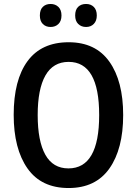

<svg xmlns="http://www.w3.org/2000/svg" viewBox="-20 -938 691 968"><path d="M326 10Q188 10 118.5 -89Q49 -188 49 -359Q49 -535 119 -630Q189 -725 326 -725Q462 -725 531.5 -627Q601 -529 601 -358Q601 -187 531.5 -88.5Q462 10 326 10ZM325 -89Q480 -89 480 -358Q480 -626 326 -626Q248 -626 209 -557.5Q170 -489 170 -358Q170 -227 208.5 -158Q247 -89 325 -89ZM235 -918Q259 -918 274.5 -903Q290 -888 290 -860Q290 -832 274.5 -817Q259 -802 235 -802Q211 -802 196 -817Q181 -832 181 -860Q181 -889 196 -903.5Q211 -918 235 -918ZM414 -918Q438 -918 453 -903Q468 -888 468 -860Q468 -833 453 -817.5Q438 -802 414 -802Q390 -802 374.5 -817Q359 -832 359 -860Q359 -889 374 -903.5Q389 -918 414 -918Z"/></svg>

Font: Noto Sans Display Medium Narrow
Style: Regular
Weight: 500
Width: 4
Designer: Monotype Design team
Foundry: Monotype Imaging Inc.
Version: Version 1.000